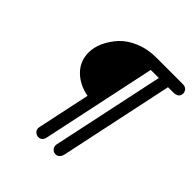

<svg xmlns="http://www.w3.org/2000/svg" viewBox="-237 -894 1259 1259"><g transform="rotate(45 392.5 -264.0)"><path d="M155.8 -433.1Q155.8 -480 178 -529.1Q200.2 -578.1 240 -622.1Q279.8 -666 346.4 -694.1Q413.1 -722.2 493.2 -722.2H734.9Q763.7 -722.2 774.4 -708.5Q785.2 -694.8 785.2 -681.2Q785.2 -639.2 732.9 -639.2H686L685.1 -638.2L519 146L518.1 149.9Q518.1 152.8 516.6 157Q515.1 161.1 513.2 166Q511.2 170.9 507.6 176Q503.9 181.2 499.5 185.1Q495.1 189 488.5 191.4Q481.9 193.8 474.1 193.8Q457 193.8 444.6 180.9Q432.1 168 433.1 147L600.1 -639.2H525.9L524.9 -638.2L356.9 154.8Q349.1 193.8 314.9 193.8Q299.8 193.8 287.4 183.8Q274.9 173.8 272.9 158.2Q272 149.4 275.9 132.8L352.1 -226.1Q267.1 -241.2 211.4 -296.1Q155.8 -351.1 155.8 -433.1Z"/></g></svg>

Font: CMU Sans Serif
Style: BoldOblique
Weight: 700
Italic angle: -12°
Version: Version 0.7.0